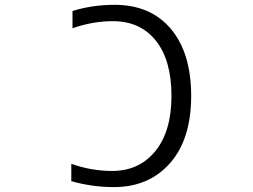

<svg xmlns="http://www.w3.org/2000/svg" viewBox="-20 -760 1040 790"><path d="M273.4 -85.9Q356.4 -56.6 441.4 -56.6Q552.7 -56.6 619.1 -138.2Q685.5 -219.7 685.5 -365.2Q685.5 -511.7 621.6 -592.3Q557.6 -672.9 444.3 -672.9Q361.3 -672.9 278.3 -643.6V-714.8Q360.4 -740.2 451.2 -740.2Q599.6 -740.2 683.1 -641.1Q766.6 -542 766.6 -365.2Q766.6 -187.5 679.7 -88.9Q592.8 9.8 448.2 9.8Q359.4 9.8 273.4 -14.6Z"/></svg>

Font: GenEi Gothic M SemiLight
Style: Regular
Weight: 350
Designer: o_tamon (Modified); [Source Han Sans]
Ryoko NISHIZUKA  (kana & ideographs); Paul D. Hunt (Latin, Greek & Cyrillic); Wenl
Version: Version 1.1a;Original Version 1.004